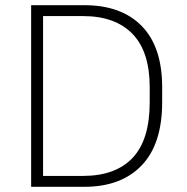

<svg xmlns="http://www.w3.org/2000/svg" viewBox="-20 -720 720 740"><path d="M100 -700H305Q448 -700 526.5 -619.5Q605 -539 605 -384V-326Q605 -165 526 -82.5Q447 0 305 0H100ZM300 -42Q425 -42 491 -111.5Q557 -181 557 -326V-384Q557 -521 490.5 -589.5Q424 -658 300 -658H146V-42Z"/></svg>

Font: PT Root UI Light
Style: Regular
Weight: 300
Designer: Vitaly Kuzmin
Foundry: ParaType Ltd.
Version: Version 2.000G